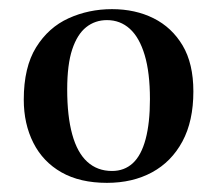

<svg xmlns="http://www.w3.org/2000/svg" viewBox="-20 -762 476 420"><path d="M214 -362Q155 -362 114.5 -385Q74 -408 53 -449.5Q32 -491 32 -544Q32 -615 59 -658.5Q86 -702 130 -722Q174 -742 225 -742Q276 -742 316 -722Q356 -702 379.5 -662.5Q403 -623 403 -562Q403 -497 379 -452.5Q355 -408 312.5 -385Q270 -362 214 -362ZM225 -388Q252 -388 270.5 -405Q289 -422 298.5 -457.5Q308 -493 308 -545Q308 -603 296.5 -641.5Q285 -680 264 -699Q243 -718 214 -718Q188 -718 168.5 -702.5Q149 -687 138 -654Q127 -621 127 -566Q127 -508 138 -468Q149 -428 171 -408Q193 -388 225 -388Z"/></svg>

Font: Literata 60pt Medium
Style: Regular
Weight: 500
Designer: Latin by Veronika Burian and Jose Scaglione. Greek by Irene Vlachou. Cyrillic by Vera Evstafieva.
Foundry: TypeTogether
Version: Version 3.103;gftools[0.9.29]